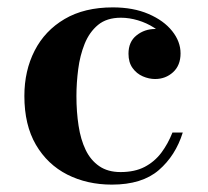

<svg xmlns="http://www.w3.org/2000/svg" viewBox="-20 -490 562 520"><path d="M283 10Q216 10 162.2 -17.2Q108.5 -44.5 77.2 -98Q46 -151.5 46 -230Q46 -298.5 73.8 -352.8Q101.5 -407 155 -438.5Q208.5 -470 285.5 -470Q341 -470 382.2 -452.2Q423.5 -434.5 446.2 -406Q469 -377.5 469 -345.5Q469 -313 448.8 -294.5Q428.5 -276 400 -276Q383.5 -276 366.8 -283.2Q350 -290.5 339 -305.8Q328 -321 328 -344.5Q328 -377 349.8 -394.2Q371.5 -411.5 400 -411.5Q427 -411.5 447.5 -394.8Q468 -378 468 -345.5H442Q442 -367 429.5 -384.8Q417 -402.5 397 -415.2Q377 -428 353.5 -435Q330 -442 307.5 -442Q269 -442 245.5 -422.5Q222 -403 209.2 -371.2Q196.5 -339.5 191.8 -302.5Q187 -265.5 187 -230Q187 -187 192.8 -149.5Q198.5 -112 212 -84Q225.5 -56 248.8 -40Q272 -24 306.5 -24Q345 -24 371.8 -38Q398.5 -52 416.8 -76.2Q435 -100.5 447 -131H475Q455.5 -68.5 410 -29.2Q364.5 10 283 10Z"/></svg>

Font: Bodoni Moda SC 9pt SemiBold
Style: Regular
Weight: 600
Designer: Owen Earl
Foundry: indestructible type
Version: Version 2.005